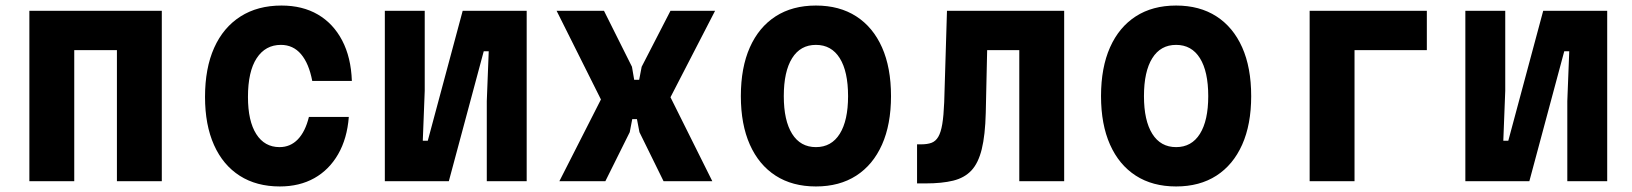

<svg xmlns="http://www.w3.org/2000/svg" viewBox="-20 -654 5890 693"><path d="M86 0V-615H564V0H402V-473H248V0Z M990 19Q906 19 845.5 -19.5Q785 -58 752.5 -130.5Q720 -203 720 -304Q720 -408 753 -481.5Q786 -555 848 -594.5Q910 -634 996 -634Q1072 -634 1127.5 -601.5Q1183 -569 1215 -508Q1247 -447 1250 -362H1107Q1095 -425 1066.5 -458.5Q1038 -492 994 -492Q938 -492 906.5 -444Q875 -396 875 -304Q875 -217 905 -170Q935 -123 989 -123Q1028 -123 1055 -151Q1082 -179 1095 -232H1239Q1233 -154 1200.5 -97.5Q1168 -41 1114.5 -11Q1061 19 990 19Z M1369 0V-615H1513V-326L1506 -146H1524L1650 -615H1881V0H1737V-289L1744 -469H1726L1600 0Z M1999 0 2149 -295 1989 -615H2160L2261 -413L2269 -366H2287L2296 -413L2400 -615H2561L2400 -303L2551 0H2375L2288 -177L2279 -224H2262L2253 -177L2165 0Z M2925 19Q2840 19 2779.5 -20Q2719 -59 2686.5 -132Q2654 -205 2654 -307Q2654 -410 2686.5 -483Q2719 -556 2779.5 -595Q2840 -634 2925 -634Q3010 -634 3070.5 -595Q3131 -556 3163.5 -483Q3196 -410 3196 -307Q3196 -205 3163.5 -132Q3131 -59 3070.5 -20Q3010 19 2925 19ZM2925 -123Q2981 -123 3011 -171Q3041 -219 3041 -307Q3041 -396 3011 -444Q2981 -492 2925 -492Q2869 -492 2839 -444Q2809 -396 2809 -307Q2809 -219 2839 -171Q2869 -123 2925 -123Z M3290 8V-133H3304Q3327 -133 3342 -138.5Q3357 -144 3366.5 -160Q3376 -176 3381 -206Q3386 -236 3388 -285L3398 -615H3821V0H3659V-473H3543L3538 -247Q3536 -166 3523.5 -115.5Q3511 -65 3486 -38.5Q3461 -12 3420.5 -2Q3380 8 3321 8Z M4225 19Q4140 19 4079.5 -20Q4019 -59 3986.5 -132Q3954 -205 3954 -307Q3954 -410 3986.5 -483Q4019 -556 4079.5 -595Q4140 -634 4225 -634Q4310 -634 4370.5 -595Q4431 -556 4463.5 -483Q4496 -410 4496 -307Q4496 -205 4463.5 -132Q4431 -59 4370.5 -20Q4310 19 4225 19ZM4225 -123Q4281 -123 4311 -171Q4341 -219 4341 -307Q4341 -396 4311 -444Q4281 -492 4225 -492Q4169 -492 4139 -444Q4109 -396 4109 -307Q4109 -219 4139 -171Q4169 -123 4225 -123Z M4707 0V-615H5130V-473H4869V0Z M5269 0V-615H5413V-326L5406 -146H5424L5550 -615H5781V0H5637V-289L5644 -469H5626L5500 0Z"/></svg>

Font: Martian Mono SemiCondensed
Style: Bold
Weight: 700
Width: 4
Designer: Roman Shamin
Foundry: Evil Martians
Version: Version 1.000